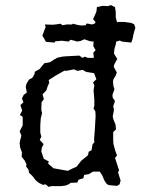

<svg xmlns="http://www.w3.org/2000/svg" viewBox="-20 -726 616 753"><path d="M218 4H181L171 7L159 -3L148 -1L132 -9L121 -18L106 -37L94 -48L92 -60L82 -74L84 -81L77 -96L65 -111L66 -129L59 -147L57 -165L59 -176L64 -194L57 -211L69 -234V-268L58 -275L67 -292L60 -314L72 -325L66 -340L73 -354L85 -363L81 -386L84 -398L94 -414L107 -421L115 -435L117 -445L135 -455L148 -471L154 -478L176 -482L193 -493L206 -500L225 -504L236 -505L291 -508L304 -499L313 -504L324 -499H348L346 -520L355 -529L346 -545L347 -564L342 -563L331 -565L311 -572L295 -565L280 -563L277 -565L257 -570L249 -563L225 -566H220L197 -564L194 -559L160 -562L153 -575L146 -586L153 -605L159 -620L156 -630L187 -629L205 -631L217 -633L226 -627L241 -630H263L265 -633L290 -627L303 -626L316 -627L320 -634L341 -630L352 -634L355 -639L345 -651L358 -680L360 -698L382 -703L403 -702L415 -706L431 -698L434 -679V-657L439 -639V-637L442 -640H467L495 -636L506 -631L511 -617L507 -605L503 -589L500 -574L495 -559L458 -563L450 -567L436 -563L434 -552L429 -535L427 -517L431 -509L440 -495L428 -473L426 -464L438 -442L435 -432L425 -415L423 -406L425 -388L429 -376L421 -354L422 -343L431 -330L424 -309L427 -296L425 -284L422 -269L425 -257L433 -238L435 -219L424 -208V-175L425 -161L432 -135L439 -116L431 -107L443 -70L447 -58L443 -50L453 -18L449 -3L439 3L407 0L399 -4L390 -17L380 -40L371 -53H345L328 -43L310 -40L307 -27L288 -21L283 -10L257 -9L249 -3L236 2ZM246 -56 264 -65 280 -72 299 -96 325 -117 328 -131 339 -137 343 -160 350 -168 349 -180 352 -219 355 -271 354 -289 347 -300 350 -312V-335L347 -372L350 -391L345 -403L358 -415L349 -439L318 -444L304 -452L284 -448L270 -454L239 -448L233 -449L199 -430L171 -412L173 -401L167 -388L162 -372L147 -356L152 -337L143 -325L142 -296L145 -282L140 -262L138 -235V-206L142 -190L136 -177L151 -161L144 -147L142 -132L152 -103L171 -93L169 -84L190 -66L207 -63Z"/></svg>

Font: Winky Rough Light
Style: Regular
Weight: 300
Designer: Simon Atzbach
Foundry: typofactur
Version: Version 1.206; ttfautohint (v1.8.4.7-5d5b)